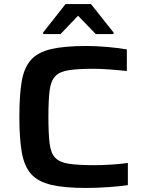

<svg xmlns="http://www.w3.org/2000/svg" viewBox="-20 -924 716 952"><path d="M408 8Q300 8 234 -7.5Q168 -23 134 -61.5Q100 -100 88 -169Q76 -238 76 -344Q76 -451 87.5 -519.5Q99 -588 133 -626.5Q167 -665 233 -680.5Q299 -696 408 -696Q458 -696 514 -691Q570 -686 609 -679V-572Q561 -577 517.5 -580Q474 -583 446 -583Q367 -583 321.5 -576Q276 -569 254 -546Q232 -523 226 -475Q220 -427 220 -344Q220 -261 226 -212.5Q232 -164 254 -141.5Q276 -119 321.5 -112Q367 -105 446 -105Q486 -105 533 -108Q580 -111 614 -116V-6Q573 0 515 4Q457 8 408 8ZM194 -755V-763L305 -904H431L543 -763V-755H455L367 -846L280 -755Z"/></svg>

Font: Saira Expanded SemiBold
Style: Regular
Weight: 600
Width: 7
Designer: Hector Gatti with collaboration of the Omnibus-Type team
Foundry: Omnibus-Type
Version: Version 1.100; ttfautohint (v1.8.3)